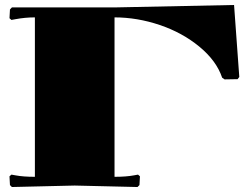

<svg xmlns="http://www.w3.org/2000/svg" viewBox="-20 -750 1000 771"><path d="M120.1 -40V-680.2Q81.1 -680.2 42 -672.9L25.9 -669.9L18.1 -676.8L20 -711.9L27.8 -720.2H439.9L919.9 -730L940.9 -440.9L934.1 -432.1L881.8 -431.2L872.1 -438Q849.1 -506.3 780.5 -562.7Q711.9 -619.1 621.3 -649.7Q530.8 -680.2 439.9 -680.2V-40Q486.8 -40 518.1 -45.9L534.2 -48.8L542 -42L540 -6.8L532.2 1L279.8 -4.9L27.8 1L20 -6.8L18.1 -42L25.9 -48.8L42 -45.9Q73.2 -40 120.1 -40Z"/></svg>

Font: Yokawerad
Style: Regular
Weight: 500
Designer: gluk
Foundry: gluk
Version: Version 0.79